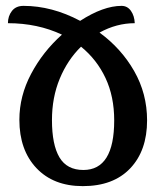

<svg xmlns="http://www.w3.org/2000/svg" viewBox="-20 -624 569 654"><path d="M481 -214Q481 -111 423.5 -50.5Q366 10 262 10Q162 10 104 -51.5Q46 -113 46 -216Q46 -297 86 -372.5Q126 -448 191 -506Q108 -545 7 -545Q7 -569 20.5 -586.5Q34 -604 60 -604Q157 -604 253 -553Q332 -604 394 -604Q414 -604 426 -587Q438 -570 439 -545Q377 -545 319 -513Q393 -459 437 -382Q481 -305 481 -214ZM369 -214Q369 -295 339.5 -358Q310 -421 256 -465Q210 -420 183.5 -356Q157 -292 157 -215Q157 -131 182.5 -88Q208 -45 264 -45Q369 -45 369 -214Z"/></svg>

Font: Noto Serif Georgian Medium Narrow
Style: Regular
Weight: 500
Width: 4
Designer: Monotype Design team
Foundry: Monotype Imaging Inc.
Version: Version 1.000